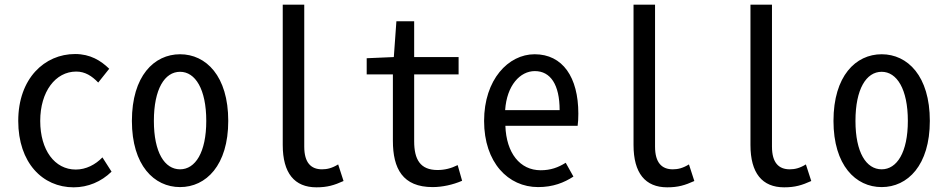

<svg xmlns="http://www.w3.org/2000/svg" viewBox="-20 -788 4040 821"><path d="M295 13C356 13 413 -11 457 -54L418 -115C388 -84 348 -63 304 -63C214 -63 152 -146 152 -271C152 -396 217 -482 306 -482C344 -482 373 -463 400 -435L447 -494C411 -529 366 -557 301 -557C171 -557 58 -453 58 -271C58 -92 162 13 295 13Z M750 12C861 12 956 -81 956 -271C956 -463 861 -556 750 -556C639 -556 544 -463 544 -271C544 -81 639 12 750 12ZM750 -64C684 -64 638 -136 638 -271C638 -407 684 -481 750 -481C815 -481 862 -407 862 -271C862 -136 815 -64 750 -64Z M1333 13C1380 13 1409 4 1449 -14L1426 -85C1400 -69 1379 -64 1357 -64C1310 -64 1281 -92 1281 -161V-768H1189V-168C1189 -48 1239 13 1333 13Z M1830 12C1871 12 1917 2 1956 -15L1937 -82C1909 -68 1881 -61 1851 -61C1777 -61 1751 -106 1751 -184V-470H1941V-544H1751V-697H1675L1664 -544L1548 -539V-470H1660V-186C1660 -67 1702 12 1830 12Z M2281 12C2345 12 2392 -7 2432 -33L2399 -92C2367 -72 2335 -60 2292 -60C2203 -60 2145 -134 2141 -250H2450C2452 -263 2453 -283 2453 -302C2453 -458 2386 -556 2266 -556C2154 -556 2050 -448 2050 -271C2050 -93 2153 12 2281 12ZM2140 -317C2147 -423 2204 -484 2267 -484C2334 -484 2373 -426 2373 -317Z M2833 13C2880 13 2909 4 2949 -14L2926 -85C2900 -69 2879 -64 2857 -64C2810 -64 2781 -92 2781 -161V-768H2689V-168C2689 -48 2739 13 2833 13Z M3333 13C3380 13 3409 4 3449 -14L3426 -85C3400 -69 3379 -64 3357 -64C3310 -64 3281 -92 3281 -161V-768H3189V-168C3189 -48 3239 13 3333 13Z M3750 12C3861 12 3956 -81 3956 -271C3956 -463 3861 -556 3750 -556C3639 -556 3544 -463 3544 -271C3544 -81 3639 12 3750 12ZM3750 -64C3684 -64 3638 -136 3638 -271C3638 -407 3684 -481 3750 -481C3815 -481 3862 -407 3862 -271C3862 -136 3815 -64 3750 -64Z"/></svg>

Font: Noto Sans Mono CJK SC
Style: Regular
Weight: 400
Designer: Ryoko NISHIZUKA 西塚涼子 (kana, bopomofo & ideographs); Paul D. Hunt (Latin, Greek & Cyrillic); Sandoll Communications 산돌커뮤니
Foundry: Adobe
Version: Version 2.004;hotconv 1.0.118;makeotfexe 2.5.65603